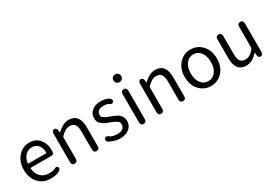

<svg xmlns="http://www.w3.org/2000/svg" viewBox="26 -1683 3681 2603"><g transform="rotate(-30 1866.0 -381.0)"><path d="M311 13Q199 13 127 -62Q51 -141 51 -269.5Q51 -398 126 -480Q197 -557 297.5 -557Q398 -557 455 -488.5Q512 -420 512 -329Q512 -302 510 -276Q508 -250 457 -250H147Q142 -250 142 -245Q146 -163 195.5 -111.5Q245 -60 322 -60Q394 -60 412 -72Q455 -101 474 -73Q493 -44 449 -16Q404 13 311 13ZM142 -321Q141 -316 146 -316H427Q432 -316 432 -321Q432 -397 396.5 -440.5Q361 -484 297 -484Q237 -484 194 -440Q149 -393 142 -321Z M692 0Q646 0 646 -52V-492Q646 -543 683 -545Q721 -547 726 -496L728 -471Q729 -465 730.5 -465Q732 -465 743 -476Q777 -509 815 -530Q863 -557 914 -557Q1080 -557 1080 -344V-52Q1080 0 1035 0Q989 0 989 -52V-332Q989 -408 964.5 -442.5Q940 -477 886 -477Q846 -477 811 -456Q782 -439 748 -405Q737 -394 737 -379V-52Q737 0 692 0Z M1399 13Q1343 13 1288 -8Q1237 -28 1235 -30Q1195 -63 1218 -92Q1242 -121 1282 -88Q1320 -58 1402 -58Q1454 -58 1483 -83Q1509 -106 1509 -143Q1509 -180 1492 -191Q1470 -206 1458.5 -214Q1447 -222 1386 -246Q1311 -273 1297 -285Q1277 -301 1257 -317Q1226 -341 1226 -403Q1226 -469 1277 -513Q1328 -557 1414 -557Q1504 -557 1542 -527Q1583 -495 1560 -466Q1538 -437 1496 -469Q1475 -485 1415 -485Q1366 -485 1340 -463Q1314 -441 1314 -407Q1314 -373 1325 -366Q1347 -351 1357 -344Q1367 -337 1399 -325Q1424 -316 1428 -314Q1433 -313 1456 -303Q1513 -282 1545 -257Q1597 -216 1597 -147.5Q1597 -79 1546 -35Q1492 13 1399 13Z M1771 0Q1725 0 1725 -52V-491Q1725 -543 1771 -543Q1816 -543 1816 -491V-52Q1816 0 1771 0ZM1771 -655Q1744 -655 1727 -671.5Q1710 -688 1710 -715Q1710 -742 1727 -758.5Q1744 -775 1771 -775Q1798 -775 1815 -758.5Q1832 -742 1832 -715Q1832 -688 1815 -671.5Q1798 -655 1771 -655Z M2046 0Q2000 0 2000 -52V-492Q2000 -543 2037 -545Q2075 -547 2080 -496L2082 -471Q2083 -465 2084.5 -465Q2086 -465 2097 -476Q2131 -509 2169 -530Q2217 -557 2268 -557Q2434 -557 2434 -344V-52Q2434 0 2389 0Q2343 0 2343 -52V-332Q2343 -408 2318.5 -442.5Q2294 -477 2240 -477Q2200 -477 2165 -456Q2136 -439 2102 -405Q2091 -394 2091 -379V-52Q2091 0 2046 0Z M2646 -62Q2570 -141 2570 -271.5Q2570 -402 2646 -482Q2717 -557 2822 -557Q2927 -557 2998 -482Q3074 -402 3074 -271.5Q3074 -141 2998 -62Q2927 13 2822 13Q2717 13 2646 -62ZM2708 -120Q2751 -63 2822 -63Q2893 -63 2936.5 -120Q2980 -177 2980 -271Q2980 -365 2936.5 -423Q2893 -481 2822.5 -481Q2752 -481 2708.5 -423Q2665 -365 2665 -271Q2665 -177 2708 -120Z M3375 13Q3210 13 3210 -199V-491Q3210 -543 3256 -543Q3301 -543 3301 -491V-210Q3301 -134 3325 -100Q3349 -66 3403 -66Q3444 -66 3477 -87Q3510 -108 3539 -145Q3550 -158 3550 -175V-491Q3550 -543 3596 -543Q3641 -543 3641 -491V-51Q3641 0 3603 2Q3565 3 3561 -48L3559 -79Q3558 -85 3556.5 -85Q3555 -85 3546 -74Q3514 -37 3474 -14Q3428 13 3375 13Z"/></g></svg>

Font: Resource Han Rounded KR
Style: Regular
Weight: 400
Designer: Cyano Hao (round all glyphs); Ryoko NISHIZUKA 西塚涼子 (kana, bopomofo & ideographs); Paul D. Hunt (Latin, Greek & Cyrillic)
Foundry: Cyano Hao
Version: 0.990